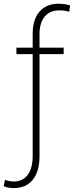

<svg xmlns="http://www.w3.org/2000/svg" viewBox="-52 -780 391 1014"><path d="M284.2 -494.1H156.7V43.5Q156.7 126 120.8 169.7Q85 213.4 20.5 213.4Q-7.8 213.4 -32.2 203.6L-25.9 169.9Q-18.1 172.9 -5.1 175.8Q7.8 178.7 20 178.7Q68.4 178.7 94.5 143.3Q120.6 107.9 120.6 43.5V-494.1H34.7V-528.3H120.6V-600.1Q120.6 -677.7 157 -719Q193.4 -760.3 256.8 -760.3Q287.1 -760.3 318.4 -751.5L313.5 -717.8Q301.3 -721.7 289.6 -723.4Q277.8 -725.1 259.3 -725.1Q211.4 -725.1 184.1 -692.4Q156.7 -659.7 156.7 -600.1V-528.3H284.2Z"/></svg>

Font: Robert Sans ExtraLight
Style: Regular
Weight: 250
Designer: Christian Robertson (extended by Adam Twardoch)
Foundry: Google
Version: Version 12.135;April 2, 2019;FontCreator 11.5.0.2425 64-bit;